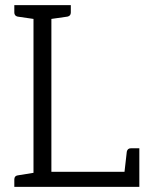

<svg xmlns="http://www.w3.org/2000/svg" viewBox="-20 -731 575 751"><path d="M525 -151V0H36V-29Q36 -43 49 -45L111 -55V-657L49 -666Q36 -669 36 -682V-711H257V-682Q257 -669 244 -666L181 -657V-59H467L476 -138Q479 -151 492 -151Z"/></svg>

Font: Aleo Light
Style: Regular
Weight: 300
Designer: Alessio Laiso
Foundry: Alessio Laiso
Version: Version 2.000